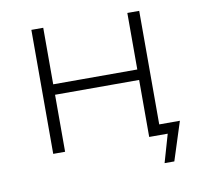

<svg xmlns="http://www.w3.org/2000/svg" viewBox="-74 -600 835 796"><g transform="rotate(-10 344.0 -202.0)"><path d="M562 -44H649L597 118H556L590 0H512V-240H158V0H108V-522H158V-284H512V-522H562Z"/></g></svg>

Font: mBank Light
Style: Regular
Weight: 300
Designer: Julieta Ulanovsky
Foundry: Julieta Ulanovsky
Version: Version 7.200;PS 007.200;hotconv 1.0.88;makeotf.lib2.5.64775